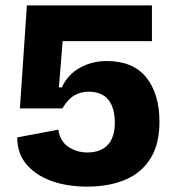

<svg xmlns="http://www.w3.org/2000/svg" viewBox="-20 -680 656 714"><path d="M305 14Q228 14 169 -8Q110 -30 77 -70.5Q44 -111 44 -169L197 -198Q203 -155 234 -134Q265 -113 305 -113Q354 -113 380.5 -141Q407 -169 407 -224Q407 -279 383 -309Q359 -339 309 -339Q281 -339 257 -325.5Q233 -312 212 -277H54L80 -660H545V-527H213L199 -355H210Q232 -403 277 -428Q322 -453 377 -453Q475 -453 524 -392Q573 -331 573 -227Q573 -144 539.5 -90.5Q506 -37 445.5 -11.5Q385 14 305 14Z"/></svg>

Font: Bricolage Grotesque 12pt ExtraBold
Style: Regular
Weight: 800
Designer: Mathieu Triay
Foundry: Atelier Triay
Version: Version 1.001; ttfautohint (v1.8.4.7-5d5b);gftools[0.9.33.de